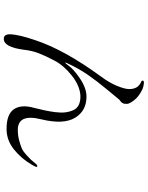

<svg xmlns="http://www.w3.org/2000/svg" viewBox="100 -902 799 1040"><g transform="rotate(90 500.0 -382.5)"><path d="M430 -762Q452 -760 468 -752Q504 -734 523 -709.5Q542 -685 543 -672Q544 -657 540 -648.5Q536 -640 528 -634.5Q520 -629 518 -626Q512 -618 466 -563Q420 -508 385.5 -458Q351 -408 324 -349Q317 -335 321 -336Q324 -337 333 -350Q353 -380 405.5 -415.5Q458 -451 504 -451Q581 -451 618.5 -389Q656 -327 627 -207Q595 -79 684 -79Q715 -79 742 -86.5Q769 -94 785 -101Q801 -108 820.5 -126Q840 -144 845.5 -150Q851 -156 868 -177Q878 -188 884 -183Q888 -180 871 -152Q838 -96 788.5 -57Q739 -18 679 -18Q599 -18 572 -58Q545 -98 565 -168Q573 -200 578.5 -225.5Q584 -251 588 -282Q592 -313 589 -336.5Q586 -360 577 -380Q568 -400 548 -409.5Q528 -419 498 -418Q445 -415 390 -371.5Q335 -328 309 -278Q283 -229 269 -192.5Q255 -156 250 -112Q236 -3 191 -3Q177 -3 171 -13Q165 -23 166.5 -44.5Q168 -66 175.5 -97.5Q183 -129 198 -173Q250 -331 394 -528Q429 -575 446 -617Q463 -659 463 -682Q463 -730 426 -746Q416 -750 417 -756Q417 -762 430 -762Z"/></g></svg>

Font: TsukuhouMincho
Style: Regular
Weight: 400
Designer: Iose
Foundry: Typographish
Version: Version 1.001; ttfautohint (v1.8.3)